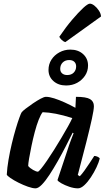

<svg xmlns="http://www.w3.org/2000/svg" viewBox="-20 -1029 580 1049"><path d="M174 0Q158 0 132.5 -9Q107 -18 81 -31Q55 -44 37 -56.5Q19 -69 17 -75Q19 -112 26.5 -156Q34 -200 44.5 -244Q55 -288 66 -325Q77 -362 86 -386.5Q95 -411 98 -415Q103 -422 120.5 -435.5Q138 -449 160 -464Q182 -479 201.5 -489.5Q221 -500 231 -500Q250 -500 276.5 -491.5Q303 -483 333 -469.5Q363 -456 392 -440L395 -500Q451 -500 472 -487.5Q493 -475 493 -449Q493 -430 482 -379.5Q471 -329 451.5 -252Q432 -175 405 -73L416 -66Q427 -77 441 -96.5Q455 -116 469.5 -138Q484 -160 495 -177Q504 -177 513.5 -172.5Q523 -168 525 -163Q520 -142 507 -114.5Q494 -87 476.5 -60.5Q459 -34 440.5 -17Q422 0 406 0Q384 0 359 -8.5Q334 -17 315.5 -27.5Q297 -38 294 -45L346 -201Q352 -220 357.5 -236Q363 -252 369 -267.5Q375 -283 382 -301L377 -304Q360 -270 339 -229Q318 -188 295 -147.5Q272 -107 250 -73.5Q228 -40 208.5 -20Q189 0 174 0ZM187 -91Q191 -91 204.5 -107.5Q218 -124 236.5 -151Q255 -178 275.5 -210.5Q296 -243 315.5 -276Q335 -309 351 -337.5Q367 -366 375 -384Q324 -400 285 -407.5Q246 -415 213 -416Q203 -404 191.5 -375Q180 -346 170 -308Q160 -270 152 -231.5Q144 -193 139 -163.5Q134 -134 134 -122Q144 -110 161 -100.5Q178 -91 187 -91ZM341 -562Q299 -562 272 -586Q245 -610 245 -647Q245 -678 261 -703Q277 -728 304.5 -743Q332 -758 364 -758Q407 -758 434 -733.5Q461 -709 461 -671Q461 -640 444.5 -615.5Q428 -591 401.5 -576.5Q375 -562 341 -562ZM347 -619Q370 -619 383 -632.5Q396 -646 396 -666Q396 -682 386 -691.5Q376 -701 358 -701Q336 -701 322.5 -687.5Q309 -674 309 -653Q309 -637 319.5 -628Q330 -619 347 -619ZM337 -799Q326 -802 316.5 -811.5Q307 -821 304 -828Q340 -881 374.5 -921.5Q409 -962 434.5 -985.5Q460 -1009 471 -1009Q482 -1009 495.5 -998.5Q509 -988 520 -971.5Q531 -955 532 -939Z"/></svg>

Font: Texturina Medium 12pt
Style: Bold Italic
Weight: 700
Italic angle: -11°
Version: Version 1.002